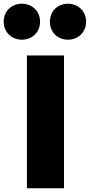

<svg xmlns="http://www.w3.org/2000/svg" viewBox="-87 -1002 484 1035"><path d="M258 13H58V-703H258ZM129 -885C129 -825 83 -788 31 -788C-21 -788 -67 -825 -67 -885C-67 -945 -21 -982 31 -982C83 -982 129 -945 129 -885ZM377 -885C377 -825 331 -788 279 -788C227 -788 182 -825 182 -885C182 -945 227 -982 279 -982C331 -982 377 -945 377 -885Z"/></svg>

Font: Repo Black
Style: Regular
Weight: 900
Designer: Stefan Peev
Foundry: Context Ltd
Version: Version 1.502